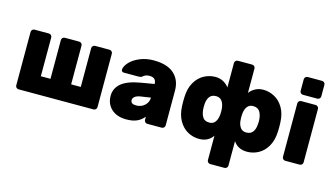

<svg xmlns="http://www.w3.org/2000/svg" viewBox="-99 -1078 2818 1616"><g transform="rotate(15 1310.0 -270.0)"><path d="M238 -493V-155H322V-493Q322 -504 330 -512Q338 -520 349 -520H475Q486 -520 494 -512Q502 -504 502 -493V-155H586V-493Q586 -504 594 -512Q602 -520 613 -520H739Q750 -520 758 -512Q766 -504 766 -493V-27Q766 -16 758 -8Q750 0 739 0H85Q74 0 66 -8Q58 -16 58 -27V-493Q58 -504 66 -512Q74 -520 85 -520H211Q222 -520 230 -512Q238 -504 238 -493Z M848 0ZM1180 -340Q1180 -395 1122 -395Q1089 -395 1068 -377Q1060 -369 1052 -367Q1044 -365 1032 -365H905Q895 -365 888.5 -371Q882 -377 883 -387Q886 -418 917.5 -451.5Q949 -485 1003 -507.5Q1057 -530 1122 -530Q1241 -530 1300.5 -476Q1360 -422 1360 -330V-27Q1360 -16 1352 -8Q1344 0 1333 0H1207Q1196 0 1188 -8Q1180 -16 1180 -27V-55Q1154 -23 1118 -6.5Q1082 10 1027 10Q943 10 895.5 -34Q848 -78 848 -148Q848 -215 900 -258Q952 -301 1063 -320ZM1088 -207Q1060 -202 1044 -189.5Q1028 -177 1028 -159Q1028 -125 1076 -125Q1120 -125 1150 -153Q1180 -181 1180 -221Z M1450 -261 1451 -301Q1454 -376 1484 -427.5Q1514 -479 1561 -504.5Q1608 -530 1660 -530Q1700 -530 1731.5 -512Q1763 -494 1779 -470V-683Q1779 -694 1787 -702Q1795 -710 1806 -710H1931Q1942 -710 1950 -702Q1958 -694 1958 -683V-470Q1974 -494 2005.5 -512Q2037 -530 2077 -530Q2129 -530 2176 -504.5Q2223 -479 2253 -427.5Q2283 -376 2286 -301Q2287 -291 2287 -261Q2287 -230 2286 -220Q2283 -145 2253 -93Q2223 -41 2176.5 -15.5Q2130 10 2077 10Q2036 10 2006 -6Q1976 -22 1958 -50V163Q1958 174 1950 182Q1942 190 1931 190H1806Q1795 190 1787 182Q1779 174 1779 163V-50Q1761 -22 1731 -6Q1701 10 1660 10Q1607 10 1560.5 -15.5Q1514 -41 1484 -93Q1454 -145 1451 -220ZM1779 -225Q1781 -235 1781 -260Q1781 -285 1779 -295Q1767 -375 1707 -375Q1670 -375 1651.5 -351Q1633 -327 1630 -288Q1629 -278 1629 -260Q1629 -210 1646.5 -177.5Q1664 -145 1707 -145Q1741 -145 1758 -168Q1775 -191 1779 -225ZM2030 -375Q1970 -375 1958 -295Q1956 -275 1956 -260Q1956 -245 1958 -225Q1962 -191 1979 -168Q1996 -145 2030 -145Q2067 -145 2085.5 -169Q2104 -193 2107 -232Q2109 -252 2109 -260Q2109 -310 2091 -342.5Q2073 -375 2030 -375Z M2382 0ZM2535 -575H2409Q2398 -575 2390 -583Q2382 -591 2382 -602V-703Q2382 -714 2390 -722Q2398 -730 2409 -730H2535Q2546 -730 2554 -722Q2562 -714 2562 -703V-602Q2562 -591 2554 -583Q2546 -575 2535 -575ZM2535 0H2409Q2398 0 2390 -8Q2382 -16 2382 -27V-493Q2382 -504 2390 -512Q2398 -520 2409 -520H2535Q2546 -520 2554 -512Q2562 -504 2562 -493V-27Q2562 -16 2554 -8Q2546 0 2535 0Z"/></g></svg>

Font: Hezaedrus
Style: Bold
Weight: 700
Designer: Hubert & Fischer
Foundry: Hubert & Fischer
Version: Version 1.10;September 3, 2019;FontCreator 11.5.0.2425 64-bi